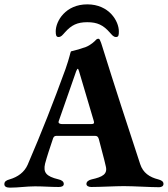

<svg xmlns="http://www.w3.org/2000/svg" viewBox="-24 -857 771 882"><path d="M377 -837C277 -837 232 -760 232 -713C232 -696 234 -687 245 -687C257 -687 263 -696 274 -708C304 -742 331 -755 377 -755C423 -755 450 -742 480 -708C491 -696 497 -687 509 -687C521 -687 522 -696 522 -713C522 -760 477 -837 377 -837ZM22 5C62 5 97 -1 137 -1C177 -1 207 2 246 2C261 2 269 -3 269 -12C269 -23 259 -30 245 -33C187 -47 174 -65 183 -105C192 -139 206 -180 218 -216C221 -227 225 -233 235 -233H412C423 -233 427 -228 430 -218C440 -177 454 -130 462 -93C471 -57 447 -44 397 -33C384 -30 373 -23 373 -12C373 -3 383 2 395 2C436 2 506 -2 545 -2C590 -2 667 3 707 3C718 3 727 -2 727 -12C727 -24 717 -29 703 -33C663 -43 633 -63 620 -103C564 -273 501 -466 445 -646C442 -657 439 -664 435 -673C433 -678 430 -679 427 -679C425 -679 422 -678 419 -676C411 -667 393 -650 370 -641C345 -632 327 -627 302 -621C299 -617 296 -594 277 -540C221 -386 168 -251 103 -100C88 -66 58 -44 20 -33C6 -29 -4 -24 -4 -11C-4 1 7 5 22 5ZM263 -287C254 -287 245 -289 245 -296C245 -299 246 -302 247 -304L326 -530C329 -536 331 -541 333 -541C335 -541 337 -537 339 -530L406 -304C407 -300 408 -298 408 -294C408 -289 404 -287 393 -287Z"/></svg>

Font: EB Garamond
Style: Bold
Weight: 700
Designer: Georg Duffner and Octavio Pardo
Foundry: Georg Duffner
Version: Version 1.000;PS 001.000;hotconv 1.0.88;makeotf.lib2.5.64775